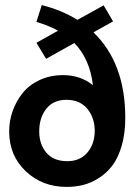

<svg xmlns="http://www.w3.org/2000/svg" viewBox="-20 -721 541 754"><path d="M424 -637 347 -594Q472 -473.5 472 -258Q472 -196.5 457.8 -148.2Q443.5 -100 420.8 -70.2Q398 -40.5 367.2 -21.2Q336.5 -2 305.8 5.5Q275 13 242 13Q145.5 13 80.8 -48.8Q16 -110.5 16 -205Q16 -246.5 29.8 -285.2Q43.5 -324 69 -355.8Q94.5 -387.5 135.8 -406.8Q177 -426 228 -426Q295.5 -426 345 -386.5Q332.5 -490 272 -552L161 -490L123 -553L208 -600.5Q170.5 -621 123 -635L144 -701Q223 -681 284 -643L387 -700ZM244 -88Q294.5 -88 323.2 -122Q352 -156 352 -207Q352 -258.5 322.8 -293.8Q293.5 -329 241 -329Q189.5 -329 161.8 -293.8Q134 -258.5 134 -205Q134 -154.5 162.2 -121.2Q190.5 -88 244 -88Z"/></svg>

Font: Cabin
Style: Bold
Weight: 700
Designer: Pablo Impallari
Foundry: Pablo Impallari. http://www.impallari.com Igino Marini. http://www.ikern.com
Version: Version 3.001;hotconv 1.0.109;makeotfexe 2.5.65596